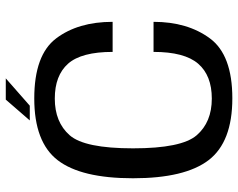

<svg xmlns="http://www.w3.org/2000/svg" viewBox="-100 -719 824 664"><g transform="rotate(-90 312.0 -387.0)"><path d="M304 4.5Q454 4.5 511.2 -73Q568.5 -150.5 568.5 -268H464.5Q464.5 -161 423.8 -113.8Q383 -66.5 303 -66.5Q221.5 -66.5 176.2 -118.8Q131 -171 131 -339Q131 -506.5 176.2 -558Q221.5 -609.5 303 -609.5Q383 -609.5 423.8 -563.5Q464.5 -517.5 464.5 -409.5H568.5Q568.5 -529 511.2 -604.8Q454 -680.5 303.5 -680.5Q152.5 -680.5 90 -599.5Q27.5 -518.5 27.5 -339Q27.5 -159.5 90.2 -77.5Q153 4.5 304 4.5ZM227.5 -696H278.5L373 -779H299.5Z"/></g></svg>

Font: Anybody Thin
Style: Regular
Weight: 400
Version: Version 1.113;gftools[0.9.25]